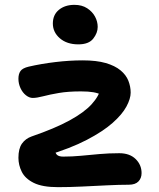

<svg xmlns="http://www.w3.org/2000/svg" viewBox="-20 -762 656 792"><path d="M219 10Q155 10 119.5 -7.5Q84 -25 70 -53Q56 -81 56 -111Q56 -149 70.5 -169.5Q85 -190 110 -199Q206 -232 266.5 -265Q327 -298 358 -332Q389 -366 396 -400L428 -350Q414 -363 399.5 -370.5Q385 -378 365 -381.5Q345 -385 314 -385Q261 -385 223 -378.5Q185 -372 158.5 -365Q132 -358 115 -358Q101 -358 87 -369Q73 -380 64.5 -398.5Q56 -417 56 -437Q56 -457 64.5 -469Q73 -481 98 -487Q150 -499 208.5 -506Q267 -513 321 -513Q378 -513 416 -502Q454 -491 477 -472Q500 -453 509.5 -429Q519 -405 519 -380Q519 -355 501.5 -322.5Q484 -290 444.5 -255Q405 -220 338 -185Q271 -150 171 -120L206 -146Q208 -129 216 -122.5Q224 -116 241 -116Q278 -116 314.5 -119.5Q351 -123 390 -126.5Q429 -130 472 -130Q515 -130 539.5 -106Q564 -82 564 -48Q564 -27 551 -13.5Q538 0 511 0Q472 0 421.5 2.5Q371 5 318.5 7.5Q266 10 219 10ZM303 -579Q256 -579 227 -604Q198 -629 198 -665Q198 -701 223 -721.5Q248 -742 287 -742Q318 -742 339.5 -728Q361 -714 372 -693.5Q383 -673 383 -651Q383 -626 364.5 -602.5Q346 -579 303 -579Z"/></svg>

Font: Shantell Sans SemiBold
Style: Regular
Weight: 600
Designer: Stephen Nixon, Anya Danilova, Shantell Martin
Foundry: Arrow Type
Version: Version 1.011;[c5ecc13dd]